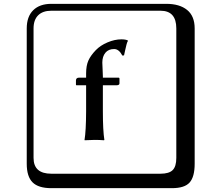

<svg xmlns="http://www.w3.org/2000/svg" viewBox="-20 -774 1140 1006"><path d="M481.9 -511.2Q505.9 -536.1 543.5 -552Q581.1 -567.9 616.2 -567.9Q638.2 -567.9 649.9 -562V-559.1Q646 -553.2 642.6 -539.6Q639.2 -525.9 635 -507.3Q630.9 -488.8 629.9 -483.9L621.1 -482.9Q603 -517.1 578.1 -517.1Q548.3 -517.1 532.2 -497.6Q516.1 -478 516.1 -445.8Q516.1 -438 517.6 -410.9Q519 -383.8 519 -374V-367.2H600.1Q606 -367.2 606 -361.8V-336.9Q606 -327.1 588.9 -327.1H519V-190.9Q519 -89.8 526.9 -41L524.9 -39.1Q501 -41 475.1 -41L423.8 -39.1L422.9 -41Q430.7 -86.9 431.2 -190.9V-327.1H380.9Q377.9 -327.1 377.9 -331.1V-352.1Q377.9 -367.2 395 -367.2H431.2V-389.2Q431.2 -430.2 443.1 -456.8Q455.1 -483.4 481.9 -511.2ZM249 -717.8Q204.1 -717.8 179.9 -693.8Q155.8 -669.9 155.8 -625V53.2Q155.8 136.2 249 136.2H820.8Q865.7 136.2 884.8 117.2Q903.8 98.1 903.8 53.2V-625Q903.8 -717.8 820.8 -717.8ZM1000 84Q1000 152.8 973.4 182.4Q946.8 211.9 880.9 211.9H249Q181.2 211.9 150.6 181.4Q120.1 150.9 120.1 84V-625Q120.1 -687 154.1 -720.5Q188 -753.9 249 -753.9H851.1Q920.9 -753.9 960.4 -721.9Q1000 -689.9 1000 -625Z"/></svg>

Font: Linux Biolinum Keyboard
Style: Regular
Weight: 700
Designer: Philipp H. Poll
Foundry: Philipp H. Poll
Version: Version 0.6.1 ; ttfautohint (v0.9)